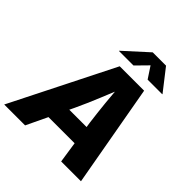

<svg xmlns="http://www.w3.org/2000/svg" viewBox="-277 -1117 1285 1285"><g transform="rotate(45 365.5 -475.0)"><path d="M-28.3 0 337.4 -727.5H568.4L698.2 0H510.7L462.9 -318.8Q452.6 -397.5 443.8 -484.6Q435.1 -571.8 427.2 -668H468.8Q430.2 -572.8 394.3 -485.6Q358.4 -398.4 321.3 -318.8L169.4 0ZM163.6 -149.9 185.5 -283.2H578.1L556.2 -149.9ZM398.9 -796.4H261.2L261.7 -798.8L427.7 -949.7H553.7L671.4 -798.8L670.9 -796.4H532.7L479 -877.9Z"/></g></svg>

Font: Inter 20pt ExtraBold
Style: Italic
Weight: 800
Italic angle: -9.3988°
Version: Version 4.001;git-66647c0bb